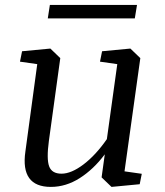

<svg xmlns="http://www.w3.org/2000/svg" viewBox="-20 -734 657 765"><path d="M182.6 10.7Q61 10.7 81.1 -129.9L128.4 -478.5L59.6 -488.3L67.9 -529.8L180.7 -540.5L220.2 -502.4L174.8 -172.9Q165 -100.6 175.8 -71.3Q186.5 -42 225.1 -42Q264.2 -42 313 -79.1Q361.8 -116.2 405.8 -179.7L447.3 -478.5L378.4 -488.3L386.7 -529.8L499.5 -540.5L539.1 -502.4L476.1 -51.3L544.9 -41.5L536.6 0L424.3 10.7L384.8 -27.3L397.5 -119.1Q353 -59.6 297.9 -24.4Q242.7 10.7 182.6 10.7ZM178.7 -714.4H525.9L517.1 -660.6H170.4Z"/></svg>

Font: NoticiaText-Italic
Style: Italic
Weight: 400
Italic angle: -8°
Designer: JM Sole
Foundry: JM Sole
Version: Version 1.003